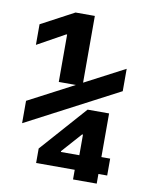

<svg xmlns="http://www.w3.org/2000/svg" viewBox="-84 -796 667 862"><g transform="rotate(10 250.0 -365.0)"><path d="M170 -415V-631H166L40 -561V-655L190 -735H278V-415ZM309 5V-39H133V-105L319 -315H417V-116H457V-39H417V5ZM234 -107H318V-201H314L234 -111ZM40 -204V-306L460 -526V-424Z"/></g></svg>

Font: M PLUS 1 Code SemiBold
Style: Regular
Weight: 600
Designer: Coji Morishita
Foundry: UNDERFOREST DESIGN
Version: Version 1.005